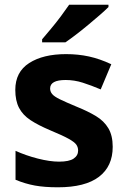

<svg xmlns="http://www.w3.org/2000/svg" viewBox="-20 -786 537 816"><path d="M459 -162Q459 -79 400.5 -34.5Q342 10 226 10Q169 10 128 2.5Q87 -5 46 -22V-145Q90 -125 141 -112Q192 -99 231 -99Q274 -99 293 -112Q312 -125 312 -146Q312 -160 304.5 -171Q297 -182 272 -196Q247 -210 194 -232Q142 -254 109.5 -275.5Q77 -297 61 -327.5Q45 -358 45 -404Q45 -480 104 -518Q163 -556 261 -556Q312 -556 358 -546Q404 -536 453 -513L408 -406Q368 -423 332 -434.5Q296 -446 259 -446Q193 -446 193 -410Q193 -397 201.5 -386.5Q210 -376 234.5 -364Q259 -352 307 -332Q354 -313 388 -292.5Q422 -272 440.5 -241Q459 -210 459 -162ZM441 -766V-756Q427 -742 404 -722Q381 -702 354.5 -680Q328 -658 302.5 -638.5Q277 -619 258 -606H159V-619Q175 -638 196.5 -663.5Q218 -689 238.5 -716.5Q259 -744 274 -766Z"/></svg>

Font: BC Sans
Style: Bold
Weight: 700
Designer: Monotype Design Team
Province of B.C.
Foundry: Monotype Imaging Inc.
Version: Version 2.000;GOOG;noto-source:20170915:90ef993387c0